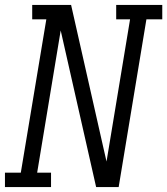

<svg xmlns="http://www.w3.org/2000/svg" viewBox="-33 -755 675 775"><path d="M-13 0V-58H51L154 -677H97V-735H254L384 -160L397 -103L492 -677H436V-735H622V-677H558L446 0H355L283 -318L212 -632L117 -58H173V0Z"/></svg>

Font: Iosevka Curly Slab LtEx
Style: Italic
Weight: 300
Width: 7
Italic angle: -9°
Monospace: yes
Designer: Belleve Invis
Foundry: Belleve Invis
Version: Version 11.1.0; ttfautohint (v1.8.3)